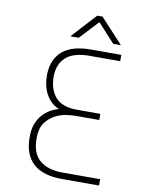

<svg xmlns="http://www.w3.org/2000/svg" viewBox="-95 -948 763 1014"><g transform="rotate(10 286.0 -441.0)"><path d="M449 -341H324Q305 -341 274.5 -337Q244 -333 214.5 -318Q185 -303 163 -274Q141 -245 140 -196Q138 -110 182.5 -72Q227 -34 304 -34H508V0H307Q260 0 221.5 -11Q183 -22 156 -46Q129 -70 115 -108Q101 -146 103 -200Q104 -237 115.5 -264Q127 -291 144.5 -310.5Q162 -330 184 -342.5Q206 -355 230 -361Q187 -377 161 -421.5Q135 -466 136 -533Q139 -614 190 -657Q241 -700 342 -700H504V-666H341Q256 -666 215 -630.5Q174 -595 172 -529Q171 -460 206.5 -417Q242 -374 324 -374H449ZM343 -882H371L493 -750H452L360 -850L267 -750H222Z"/></g></svg>

Font: Panefresco 1wt
Style: Regular
Weight: 250
Version: Version 1.000